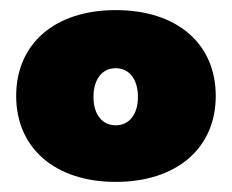

<svg xmlns="http://www.w3.org/2000/svg" viewBox="-20 -813 459 380"><path d="M209 -793C89 -793 12 -727 12 -623C12 -520 89 -453 209 -453C330 -453 407 -520 407 -623C407 -727 330 -793 209 -793ZM209 -678C236 -678 253 -656 253 -621C253 -587 236 -565 209 -565C182 -565 165 -587 165 -621C165 -656 182 -678 209 -678Z"/></svg>

Font: Montserrat arm Black
Style: Regular
Weight: 900
Designer: Julieta Ulanovsky
Foundry: Julieta Ulanovsky
Version: Version 6.000;PS 006.000;hotconv 1.0.88;makeotf.lib2.5.64775